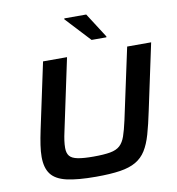

<svg xmlns="http://www.w3.org/2000/svg" viewBox="-96 -994 1005 1088"><g transform="rotate(-10 406.0 -449.5)"><path d="M369 8Q263 8 200.5 -6.5Q138 -21 111 -57Q84 -93 84 -156Q84 -186 89.5 -223.5Q95 -261 105 -308L186 -688H324L237 -278Q230 -247 227 -224.5Q224 -202 224 -183Q224 -153 237.5 -136.5Q251 -120 284.5 -113.5Q318 -107 374 -107Q434 -107 470.5 -113.5Q507 -120 527 -138.5Q547 -157 558.5 -190.5Q570 -224 582 -278L670 -688H808L727 -308Q711 -231 695.5 -177Q680 -123 657.5 -87Q635 -51 599 -30Q563 -9 507.5 -0.5Q452 8 369 8ZM478 -760 346 -902 347 -907H473L564 -765L563 -760Z"/></g></svg>

Font: Saira Expanded SemiBold
Style: Italic
Weight: 600
Width: 7
Italic angle: -12°
Designer: Hector Gatti with collaboration of the Omnibus-Type team
Foundry: Omnibus-Type
Version: Version 1.101